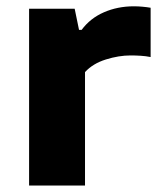

<svg xmlns="http://www.w3.org/2000/svg" viewBox="-20 -574 492 594"><path d="M70 0V-547H211L224.5 -481.5H232.5Q259 -517.5 301.5 -536Q344 -554.5 394 -554.5Q408 -554.5 421.2 -553.2Q434.5 -552 446 -550V-397.5Q431.5 -400.5 415 -401.5Q398.5 -402.5 384 -402.5Q347.5 -402.5 307.5 -390Q267.5 -377.5 243 -351V0Z"/></svg>

Font: Encode Sans Exp
Style: Bold
Weight: 700
Width: 7
Designer: Multiple Designers
Foundry: Impallari Type
Version: Version 3.002; ttfautohint (v1.8.3) -l 8 -r 50 -G 200 -x 14 